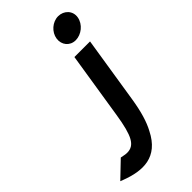

<svg xmlns="http://www.w3.org/2000/svg" viewBox="-326 -675 808 808"><g transform="rotate(-45 78.0 -270.5)"><path d="M-103 55 -90 60C-3 93 81 96 133 -8C152 -43 166 -90 176 -153L223 -451H130L83 -153C66 -46 47 -9 2 -9C-7 -9 -20 -12 -31 -14ZM132 -559C127 -525 150 -497 184 -497C218 -497 252 -524 258 -559C264 -594 237 -621 203 -621C169 -621 137 -593 132 -559Z"/></g></svg>

Font: Charger Sport
Style: BdNrwObl
Weight: 700
Designer: Jasper
Foundry: Cannot Into Space Fonts
Version: Version 1.1